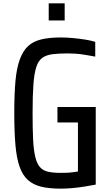

<svg xmlns="http://www.w3.org/2000/svg" viewBox="-20 -1023 661 1143"><path d="M340 100Q273 100 225.5 88.5Q178 77 146.5 49Q115 21 97 -29.5Q79 -80 72 -158.5Q65 -237 65 -350Q65 -463 72 -540.5Q79 -618 98 -669.5Q117 -721 147.5 -749Q178 -777 226 -788.5Q274 -800 342 -800Q376 -800 413.5 -796.5Q451 -793 486 -787.5Q521 -782 547 -774V-686Q514 -692 484 -697Q454 -702 428.5 -703.5Q403 -705 383 -705Q331 -705 294 -700.5Q257 -696 233 -679.5Q209 -663 196.5 -625.5Q184 -588 179 -521.5Q174 -455 174 -350Q174 -258 177 -195Q180 -132 189.5 -91Q199 -50 217 -29Q235 -8 265 -1Q295 6 339 6Q358 6 376 5.5Q394 5 411.5 2.5Q429 0 444 -2V-294H322V-386H550V76Q519 82 481.5 88Q444 94 408 97Q372 100 340 100ZM270 -901V-1003H365V-901Z"/></svg>

Font: Farlight84_Sys_V01
Style: Regular
Weight: 400
Designer: Ryoko NISHIZUKA  (kana, bopomofo & ideographs); Paul D. Hunt (Latin, Greek & Cyrillic); Sandoll Communications , Soo-you
Foundry: Adobe
Version: Version 2.004;October 29, 2024;FontCreator 14.0.0.2814 64-bi